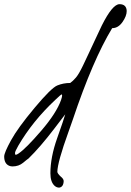

<svg xmlns="http://www.w3.org/2000/svg" viewBox="-48 -772 616 903"><path d="M479.5 -639.6Q388.7 -490.2 294.4 -209.5Q294.4 -209.5 274.4 -152.8Q222.2 -8.8 221.7 36.6Q222.7 44.4 237.3 58.1Q251.5 69.3 251.5 79.6Q250.5 107.4 230.5 110.4Q218.3 110.4 208.5 101.6Q189 83.5 189 43Q189 -32.2 220.9 -122.3Q252.9 -212.4 258.8 -234.4L208.5 -168.5Q141.1 -80.1 85.9 -26.4Q81.5 -23.9 60.8 -6.6Q40 10.7 10.7 10.7Q2.4 10.7 -4.4 7.8Q-28.3 -2 -28.3 -36.1Q-28.3 -53.7 3.9 -112.3Q36.1 -170.9 114.5 -264.6Q192.9 -358.4 221.4 -370.1Q250 -381.8 282.2 -381.8Q294.9 -390.6 309.1 -407.2Q323.2 -423.8 342.8 -464.8L368.2 -518.6Q376.5 -535.2 397.5 -581.3Q418.5 -627.4 430.7 -651.9Q481 -752.4 514.2 -752.4Q546.9 -752 547.9 -720.2Q547.9 -696.3 527.8 -668Q507.8 -639.6 479.5 -639.6ZM239.3 -302.2Q244.1 -316.9 244.1 -322Q244.1 -327.1 242.2 -328.1Q238.8 -328.1 211.9 -302.2Q105.5 -202.6 38.1 -86.9Q22.5 -59.6 22.5 -52.2Q22.5 -44.9 25.9 -43.9Q30.3 -43.9 39.6 -50.3Q74.2 -73.7 146 -157.2Q217.8 -240.7 239.3 -302.2Z"/></svg>

Font: Kristi
Style: Regular
Weight: 400
Italic angle: -15°
Version: Version 1.004